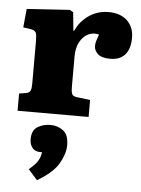

<svg xmlns="http://www.w3.org/2000/svg" viewBox="-58 -574 700 956"><g transform="rotate(5 291.5 -96.5)"><path d="M37 0V-86L73 -92Q88 -95 93 -105.5Q98 -116 98 -142V-349Q98 -382 93.5 -394.5Q89 -407 65 -411L29 -416L38 -509L252 -523L270 -513L279 -421H283Q304 -469 347.5 -499Q391 -529 446 -529Q505 -529 539 -497Q573 -465 573 -412Q573 -356 547.5 -327Q522 -298 474 -298Q431 -298 412 -315Q393 -332 393 -355Q393 -367 396 -378Q399 -389 408 -413Q380 -421 354.5 -409Q329 -397 312.5 -367.5Q296 -338 296 -295V-140Q296 -115 301.5 -105Q307 -95 326 -93L392 -85V0ZM163 336 118 285Q149 259 161 239.5Q173 220 176 195H166Q140 195 127 177.5Q114 160 114 136Q114 90 143 73Q172 56 206 56Q242 56 270 76.5Q298 97 298 150Q298 191 270 240.5Q242 290 163 336Z"/></g></svg>

Font: Literata 12pt ExtraBold
Style: Regular
Weight: 800
Designer: Latin by Veronika Burian and Jose Scaglione. Greek by Irene Vlachou. Cyrillic by Vera Evstafieva.
Foundry: TypeTogether
Version: Version 3.002